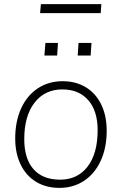

<svg xmlns="http://www.w3.org/2000/svg" viewBox="-20 -907 593 934"><path d="M54 -233Q54 -316 82.5 -379Q111 -442 163.5 -477Q216 -512 285 -512Q349 -512 397.5 -482.5Q446 -453 472.5 -398.5Q499 -344 499 -271Q499 -188 470 -125Q441 -62 389 -27.5Q337 7 269 7Q204 7 155.5 -22.5Q107 -52 80.5 -106.5Q54 -161 54 -233ZM455 -274Q455 -367 409.5 -419.5Q364 -472 283 -472Q198 -472 148 -407.5Q98 -343 98 -230Q98 -135 143 -84Q188 -33 273 -33Q357 -33 406 -96.5Q455 -160 455 -274ZM262 -698 258 -637H196L201 -698ZM425 -698 421 -637H358L362 -698ZM179 -887H473L470 -843H175Z"/></svg>

Font: Muli ExtraLight
Style: Italic
Weight: 275
Italic angle: -4.541°
Designer: Vernon Adams
Foundry: Vernon Adams
Version: Version 2.001